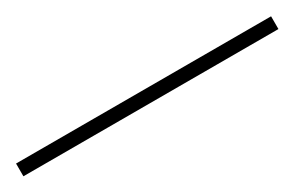

<svg xmlns="http://www.w3.org/2000/svg" viewBox="-0 -68 500 326"><g transform="rotate(-30 250.0 95.5)"><path d="M0 83V108H500V83Z"/></g></svg>

Font: Noto Serif Sinhala Thin
Style: Regular
Weight: 100
Designer: Jelle Bosma - Monotype Design Team
Foundry: Monotype Imaging Inc.
Version: Version 2.007